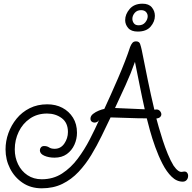

<svg xmlns="http://www.w3.org/2000/svg" viewBox="-20 -950 1039 1040"><path d="M206 70Q147 70 103 40.5Q59 11 34.5 -37Q10 -85 10 -141Q10 -186 25.5 -229Q41 -272 70 -307.5Q99 -343 141 -364Q183 -385 236 -385Q282 -385 318 -366Q354 -347 375.5 -312.5Q397 -278 397 -231Q397 -197 383 -166Q369 -135 342 -115.5Q315 -96 275 -96Q244 -96 220 -106.5Q196 -117 196 -136Q196 -145 202 -152Q208 -159 219 -159Q235 -159 246 -151.5Q257 -144 276 -144Q309 -144 328.5 -172.5Q348 -201 348 -235Q348 -285 314.5 -310Q281 -335 235 -335Q182 -335 142.5 -308Q103 -281 81.5 -236.5Q60 -192 60 -141Q60 -97 78 -60Q96 -23 129 -1Q162 21 206 21Q268 21 316 -10Q364 -41 401 -90.5Q438 -140 466.5 -195.5Q495 -251 517 -300Q513 -293 506 -289.5Q499 -286 492 -286Q483 -286 476.5 -291.5Q470 -297 470 -307Q470 -322 484 -333Q498 -344 515.5 -351Q533 -358 545 -360Q560 -392 579.5 -435.5Q599 -479 619.5 -526.5Q640 -574 657 -618Q674 -662 685 -696Q690 -709 697 -717.5Q704 -726 717 -726Q734 -726 739 -711.5Q744 -697 748 -678Q764 -597 780.5 -516.5Q797 -436 816 -356Q819 -356 822 -356.5Q825 -357 828 -357Q839 -357 846.5 -348.5Q854 -340 854 -330Q854 -323 848 -316.5Q842 -310 827 -308Q831 -293 840 -261Q849 -229 861.5 -190.5Q874 -152 889 -115.5Q904 -79 920 -53Q933 -34 945.5 -25Q958 -16 971 -20Q986 -23 992.5 -15.5Q999 -8 999 2Q999 16 991 25Q983 34 970 34Q937 34 909.5 7Q882 -20 860 -63Q838 -106 821 -153.5Q804 -201 792.5 -242.5Q781 -284 775 -309Q726 -309 677 -311Q628 -313 579 -314Q556 -266 530.5 -213.5Q505 -161 474.5 -110.5Q444 -60 405.5 -19Q367 22 318 46Q269 70 206 70ZM764 -358Q750 -420 737.5 -483Q725 -546 711 -615Q689 -552 660 -488.5Q631 -425 603 -365Q644 -364 684 -361.5Q724 -359 764 -358ZM726 -779Q691 -779 674.5 -798Q658 -817 658 -841Q658 -873 682.5 -901.5Q707 -930 752 -930Q786 -930 802.5 -910Q819 -890 819 -864Q819 -833 796 -806Q773 -779 726 -779ZM731 -813Q754 -813 767 -829Q780 -845 780 -862Q780 -875 771 -885Q762 -895 744 -895Q722 -895 709.5 -880Q697 -865 697 -848Q697 -835 705 -824Q713 -813 731 -813Z"/></svg>

Font: Twinkle Star
Style: Regular
Weight: 400
Designer: Robert E. Leuschke
Foundry: Robert E. Leuschke
Version: Version 2.010; ttfautohint (v1.8.3)